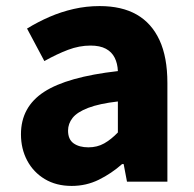

<svg xmlns="http://www.w3.org/2000/svg" viewBox="-20 -598 638 632"><path d="M216 14Q165 14 127.5 -8.5Q90 -31 69.5 -69.5Q49 -108 49 -156Q49 -246 125 -295.5Q201 -345 368 -364Q367 -389 357.5 -408Q348 -427 328.5 -437.5Q309 -448 278 -448Q241 -448 204 -434Q167 -420 126 -397L69 -504Q105 -526 143 -542.5Q181 -559 222.5 -568.5Q264 -578 308 -578Q381 -578 430 -550Q479 -522 505 -466Q531 -410 531 -325V0H398L387 -58H382Q347 -27 305.5 -6.5Q264 14 216 14ZM271 -113Q300 -113 323 -126Q346 -139 368 -162V-264Q307 -257 270.5 -243Q234 -229 219 -210Q204 -191 204 -168Q204 -139 222.5 -126Q241 -113 271 -113Z"/></svg>

Font: Noto Sans JP ExtraBold
Style: Regular
Weight: 800
Designer: Ryoko NISHIZUKA  (kana, bopomofo & ideographs); Paul D. Hunt (Latin, Greek & Cyrillic); Sandoll Communications , Soo-you
Foundry: Adobe
Version: Version 2.004-H2;hotconv 1.0.118;makeotfexe 2.5.65603